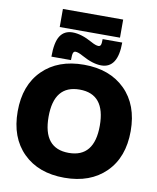

<svg xmlns="http://www.w3.org/2000/svg" viewBox="-111 -1160 1029 1255"><g transform="rotate(10 403.0 -532.5)"><path d="M203 -955V-1075H603V-955ZM423 -895Q455 -877 473 -877Q484 -877 488.5 -886.5Q493 -896 493 -926H623Q623 -755 513 -755Q457 -755 383 -796Q351 -814 333 -814Q322 -814 317.5 -802.5Q313 -791 313 -755H183Q183 -851 210.5 -893Q238 -935 293 -935Q351 -935 423 -895ZM129.5 -639.5Q231 -740 403 -740Q575 -740 676.5 -639.5Q778 -539 778 -365Q778 -191 676.5 -90.5Q575 10 403 10Q231 10 129.5 -90.5Q28 -191 28 -365Q28 -539 129.5 -639.5ZM233 -365Q233 -155 403 -155Q573 -155 573 -365Q573 -575 403 -575Q233 -575 233 -365Z"/></g></svg>

Font: Mplus 1p Black
Style: Regular
Weight: 900
Version: Version 1.061